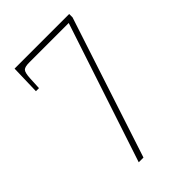

<svg xmlns="http://www.w3.org/2000/svg" viewBox="-213 -802 890 890"><g transform="rotate(-45 232.5 -357.0)"><path d="M155 0 382 -686H122Q95 -686 85.5 -677Q76 -668 74 -631L71 -570H51L55 -714H413V-692L186 0Z"/></g></svg>

Font: Noto Serif Armenian Condensed Thin
Style: Regular
Weight: 100
Width: 3
Designer: Monotype Design Team
Foundry: Monotype Imaging Inc.
Version: Version 2.008; ttfautohint (v1.8.4.7-5d5b)